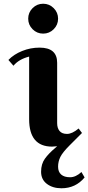

<svg xmlns="http://www.w3.org/2000/svg" viewBox="-20 -770 473 1028"><path d="M192 -515Q286 -515 286 -434V-111Q286 -84 299 -68.5Q312 -53 339 -53Q366 -53 401 -82L419 -58L353 8Q315 46 303 70.5Q291 95 291 122.5Q291 150 307.5 164.5Q324 179 355 179Q386 179 416 151L433 180Q385 238 309 238Q262 238 231 214.5Q200 191 200 149.5Q200 108 220.5 79.5Q241 51 277 21L286 13Q268 15 259 15Q136 15 136 -132V-467Q81 -453 52 -418L25 -449Q54 -479 98.5 -497Q143 -515 192 -515ZM154.5 -613.5Q131 -637 131 -670Q131 -703 154.5 -726.5Q178 -750 211 -750Q244 -750 267.5 -726.5Q291 -703 291 -670Q291 -637 267.5 -613.5Q244 -590 211 -590Q178 -590 154.5 -613.5Z"/></svg>

Font: Croissant One
Style: Regular
Weight: 400
Designer: Eduardo Rodriguez Tunni
Foundry: Eduardo Rodriguez Tunni
Version: Version 1.001